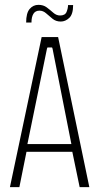

<svg xmlns="http://www.w3.org/2000/svg" viewBox="-20 -773 412 793"><path d="M21 0 152 -620H220L349 0H309L277 -154L286 -146H83L91 -154L60 0ZM92 -172 88 -178H282L276 -172L197 -572L195 -577H176L174 -572ZM88 -680Q88 -719 102.5 -736Q117 -753 139 -753Q159 -753 173 -742.5Q187 -732 200 -720.5Q213 -709 228 -709Q249 -709 255 -724Q261 -739 261 -752H282Q282 -714 266 -699Q250 -684 231 -684Q211 -684 197 -695.5Q183 -707 170.5 -718Q158 -729 143 -729Q126 -729 118 -716Q110 -703 110 -680Z"/></svg>

Font: Smooch Sans Thin Light
Style: Regular
Weight: 300
Version: Version 1.010